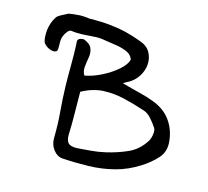

<svg xmlns="http://www.w3.org/2000/svg" viewBox="-98 -782 973 896"><g transform="rotate(15 388.5 -333.5)"><path d="M275 -2Q249 -4 230.5 -28.5Q212 -53 213 -85Q214 -153 209 -208.5Q204 -264 202 -331Q201 -375 201.5 -431.5Q202 -488 200 -532Q200 -538 199 -545Q198 -552 203.5 -558Q209 -564 228 -565Q260 -553 268 -533Q276 -513 272 -489.5Q268 -466 265.5 -443Q263 -420 274 -402Q313 -409 354.5 -430Q396 -451 427 -478Q458 -505 464 -530Q457 -552 433.5 -562.5Q410 -573 380.5 -577.5Q351 -582 324 -586Q300 -591 271.5 -589Q243 -587 215 -585.5Q187 -584 162 -588Q153 -589 144 -578.5Q135 -568 129.5 -554.5Q124 -541 124 -531V-491Q124 -477 111 -475Q98 -473 82 -480.5Q66 -488 56 -502Q49 -517 50 -549Q51 -581 65 -612Q69 -619 72 -624.5Q75 -630 79 -634Q85 -641 128 -662Q150 -666 167 -667Q182 -669 199 -668Q216 -667 228 -665Q286 -666 329 -661.5Q372 -657 408.5 -648Q445 -639 482 -625Q518 -613 533 -586.5Q548 -560 546 -529Q544 -498 526 -470Q508 -442 478 -426Q475 -425 470.5 -422.5Q466 -420 457 -414Q503 -401 542.5 -391.5Q582 -382 618 -368Q671 -347 700.5 -306Q730 -265 736 -211Q742 -160 712.5 -127Q683 -94 642 -68Q586 -32 525.5 -16.5Q465 -1 402 0.5Q339 2 275 -2ZM328 -66Q366 -69 397 -71.5Q428 -74 463 -82Q516 -94 564.5 -115.5Q613 -137 644 -186Q652 -199 655 -219Q658 -239 652 -250Q639 -270 621 -290.5Q603 -311 582 -317Q531 -334 480 -346Q429 -358 378.5 -355.5Q328 -353 275 -324Q275 -270 276 -219.5Q277 -169 275 -119Q274 -90 285.5 -77.5Q297 -65 328 -66Z"/></g></svg>

Font: Mynerve
Style: Regular
Weight: 400
Designer: Carolina Short
Foundry: Carolina Short
Version: Version 1.000; ttfautohint (v1.8.4.7-5d5b)